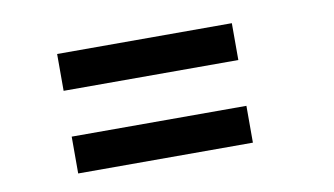

<svg xmlns="http://www.w3.org/2000/svg" viewBox="-41 -515 733 421"><g transform="rotate(-10 325.0 -304.0)"><path d="M104 -355V-437H493V-355ZM104 -171V-253H493V-171Z"/></g></svg>

Font: Trispace
Style: Regular
Weight: 400
Designer: Tyler Finck
Foundry: Etcetera Type Company
Version: Version 1.210; ttfautohint (v1.8.3)